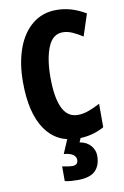

<svg xmlns="http://www.w3.org/2000/svg" viewBox="-103 -782 697 1081"><g transform="rotate(-10 245.5 -242.0)"><path d="M311 -594Q254 -594 227 -527.5Q200 -461 200 -355Q200 -240 228.5 -180.5Q257 -121 315 -121Q347 -121 378 -132.5Q409 -144 444 -162V-28Q377 10 294 10Q173 10 108 -84.5Q43 -179 43 -356Q43 -464 73 -547Q103 -630 160.5 -677Q218 -724 298 -724Q343 -724 384 -711.5Q425 -699 465 -675L424 -550Q395 -569 367 -581.5Q339 -594 311 -594ZM383 124Q383 179 352.5 209.5Q322 240 251 240Q230 240 212.5 238.5Q195 237 178 233V149Q193 152 209 154.5Q225 157 235 157Q268 157 268 127Q268 109 251 97Q234 85 199 82L234 0H312L298 33Q339 40 361 66Q383 92 383 124Z"/></g></svg>

Font: Noto Sans Tamil ExtraCondensed ExtraBold
Style: Regular
Weight: 800
Width: 2
Designer: Jelle Bosma - Monotype Design Team
Foundry: Monotype Imaging Inc.
Version: Version 2.004; ttfautohint (v1.8.4.7-5d5b)